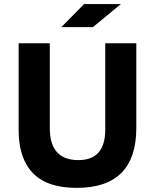

<svg xmlns="http://www.w3.org/2000/svg" viewBox="-20 -913 763 945"><path d="M357.4 11.7Q212 11.7 141.9 -61Q71.8 -133.8 71.8 -272V-700.2H225.1V-282.2Q225.1 -125 365.7 -125Q498 -125 498 -274.9V-700.2H650.9V-283.2Q650.9 11.7 357.4 11.7ZM394 -893.1H575.2L437 -779.3H281.7Z"/></svg>

Font: DavidDev Light
Style: Regular
Weight: 300
Designer: David.dev
Foundry: David.dev
Version: Version 1.001;FEAKit 1.0